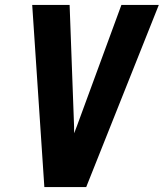

<svg xmlns="http://www.w3.org/2000/svg" viewBox="-20 -755 661 775"><path d="M159 0 110 -735H261L279 -245Q279 -238 279 -231Q279 -224 280 -217Q282 -224 284.5 -231Q287 -238 290 -245L470 -735H621L328 0Z"/></svg>

Font: Iosevka SS04 Hv Ex Obl
Style: Regular
Weight: 900
Width: 7
Italic angle: -9°
Monospace: yes
Designer: Belleve Invis
Foundry: Belleve Invis
Version: Version 19.0.0; ttfautohint (v1.8.4)